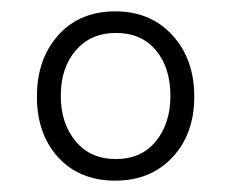

<svg xmlns="http://www.w3.org/2000/svg" viewBox="-20 -746 407 338"><path d="M183 -428Q120 -428 82.5 -469Q45 -510 45 -576Q45 -642 82.5 -684Q120 -726 183 -726Q245 -726 283.5 -684Q322 -642 322 -576Q322 -510 283.5 -469Q245 -428 183 -428ZM184 -466Q229 -466 254.5 -497.5Q280 -529 280 -577Q280 -627 254.5 -657.5Q229 -688 184 -688Q140 -688 113.5 -657.5Q87 -627 87 -577Q87 -529 113 -497.5Q139 -466 184 -466Z"/></svg>

Font: Noto Serif Tamil SemiCondensed Light
Style: Regular
Weight: 300
Width: 4
Designer: Indian Type Foundry, Tom Grace, and the Monotype Design Team
Foundry: Monotype Imaging Inc.
Version: Version 2.004; ttfautohint (v1.8.4.7-5d5b)